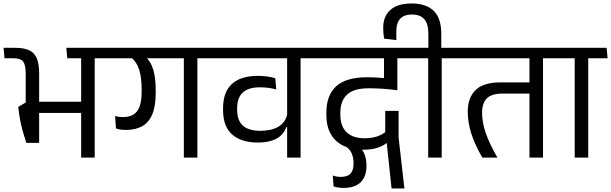

<svg xmlns="http://www.w3.org/2000/svg" viewBox="-40 -908 3520 1106"><path d="M505.5 -593.5H427.5V0H505.5ZM376.5 -572.5H617L611.5 -632.5H371ZM347.5 -572.5H568L562.5 -632.5H342ZM131.5 -257.5H459.5V-322H131.5ZM111.5 -85H185.5V-317.5H108L65 -292Q69.5 -251 76 -217.2Q82.5 -183.5 91.2 -151.8Q100 -120 111.5 -85ZM108 -262.5H185.5V-489Q185 -540 172 -571.8Q159 -603.5 129 -618Q99 -632.5 47.5 -632.5H-19.5L-14 -572.5H35.5Q78 -572.5 92.8 -554Q107.5 -535.5 108 -487Z M1097 -593.5H1019V0H1097ZM968 -572.5H1208.5L1203 -632.5H962.5ZM583.5 -572.5H1175.5L1170.5 -632.5H578ZM796.5 -582H710.5Q747.5 -552 761.8 -506Q776 -460 776 -394V-381.5Q776 -326.5 763.8 -293.8Q751.5 -261 727.2 -247.2Q703 -233.5 668 -233.5Q655.5 -233.5 644.5 -235Q633.5 -236.5 623 -239.5L628 -168.5Q639.5 -163.5 654.2 -161.5Q669 -159.5 685.5 -159.5Q740.5 -159.5 779 -181Q817.5 -202.5 837.2 -249.5Q857 -296.5 857 -374V-387Q857 -457.5 843 -506Q829 -554.5 796.5 -582Z M1691.5 -593.5H1614V0H1691.5ZM1562 -572.5H1803L1797.5 -632.5H1556.5ZM1175.5 -572.5H1752.5L1746.5 -632.5H1170ZM1245 -273.5Q1245 -179 1297.5 -133Q1350 -87 1444 -87Q1492 -87 1525.2 -97.8Q1558.5 -108.5 1579.2 -128.5Q1600 -148.5 1609.5 -176H1619L1615 -249.5Q1603 -202 1563.8 -178.2Q1524.5 -154.5 1459.5 -154.5Q1393 -154.5 1359.5 -184Q1326 -213.5 1326 -276.5V-284Q1326 -345 1358.5 -375Q1391 -405 1456.5 -405Q1483.5 -405 1506.8 -402Q1530 -399 1551.5 -392.5L1545.5 -457.5Q1524.5 -464 1499.2 -467.5Q1474 -471 1446 -471Q1346.5 -471 1295.8 -424.2Q1245 -377.5 1245 -285.5Z M1771 -572.5H2358L2352.5 -632.5H1766ZM2172 -412 2249 -389.5V-595H2172ZM2256 -269.5H2179V-119L2185 -109.5L2215.5 177.5H2289.5L2256 -117ZM2020 -70.5 1945 -69Q1975 -49.5 1985.8 -24.8Q1996.5 0 1996.5 33.5V36.5Q1996.5 73 1979 92Q1961.5 111 1922 111Q1910.5 111 1898.5 108.8Q1886.5 106.5 1877 103L1881.5 165.5Q1893 170 1907.8 172.2Q1922.5 174.5 1938 174.5Q2004 174.5 2037.5 142Q2071 109.5 2071 47.5V44.5Q2071 8 2058.8 -21.8Q2046.5 -51.5 2020 -70.5ZM2060.5 -111.5Q1993 -111.5 1956.8 -146Q1920.5 -180.5 1920.5 -248.5V-257.5Q1920.5 -328 1960 -363.8Q1999.5 -399.5 2083.5 -399.5Q2123.5 -399.5 2163.8 -396.8Q2204 -394 2249 -388V-448Q2204.5 -455.5 2160.8 -459.2Q2117 -463 2076 -463Q1954 -463 1897 -411.5Q1840 -360 1840 -258V-246.5Q1840 -180 1865.8 -135.2Q1891.5 -90.5 1939.2 -68Q1987 -45.5 2053.5 -45.5Q2102 -45.5 2138 -58Q2174 -70.5 2197 -92.5L2183.5 -150Q2161 -131.5 2130.2 -121.5Q2099.5 -111.5 2060.5 -111.5ZM2119.5 -572.5H2345L2339.5 -632.5H2114ZM2249 -593.5H2173.5V-478.5L2249 -478Z M2504.5 0V-593.5H2426.5V0ZM2616 -572.5 2610.5 -632.5H2314.5L2321 -572.5ZM2331.5 -888Q2250 -888 2208.8 -851Q2167.5 -814 2167.5 -748.5Q2167.5 -733 2168.5 -718.2Q2169.5 -703.5 2172.5 -685.5L2243 -677V-727Q2243 -777 2266 -800.8Q2289 -824.5 2333.5 -824.5Q2379 -824.5 2403.2 -798.5Q2427.5 -772.5 2427.5 -711V-623.5H2502V-711.5Q2502 -803.5 2458 -845.8Q2414 -888 2331.5 -888Z M3088 -593.5H3010V0H3088ZM2959 -572.5H3199.5L3194 -632.5H2953.5ZM2578.5 -572.5H3149.5L3144 -632.5H2573ZM2738.5 0H2825.5Q2781 -77 2759 -139Q2737 -201 2737 -258.5Q2737 -314.5 2764.8 -341.8Q2792.5 -369 2856 -369H3041V-433.5H2843Q2744.5 -433.5 2699.5 -389.2Q2654.5 -345 2654.5 -265.5Q2654.5 -200.5 2675.8 -136Q2697 -71.5 2738.5 0Z M3348.5 0V-593.5H3270.5V0ZM3460 -572.5 3454.5 -632.5H3158.5L3165 -572.5Z"/></svg>

Font: Anek Devanagari
Style: Regular
Weight: 400
Designer: Kailash Malviya (Devanagari) & Yesha Goshar (Latin)
Foundry: Ek Type
Version: Version 1.003